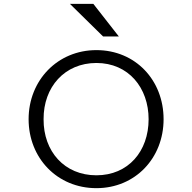

<svg xmlns="http://www.w3.org/2000/svg" viewBox="-20 -970 1000 1000"><path d="M482 -709C280 -709 129 -552 129 -349C129 -147 278 10 482 10C685 10 832 -147 832 -349C832 -553 685 -709 482 -709ZM207 -349C206 -517 317 -642 482 -642C650 -642 754 -512 754 -349C754 -182 648 -57 482 -57C316 -57 206 -181 207 -349ZM344 -950 517 -780H599L466 -950Z"/></svg>

Font: altertype_V2
Style: Regular
Weight: 400
Designer: Simon Renaud
Version: Version 2.001;Glyphs 3.1.2 (3151)